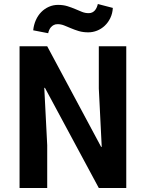

<svg xmlns="http://www.w3.org/2000/svg" viewBox="-20 -943 732 963"><path d="M613.3 -710.9V0H475.6L205.1 -502.9L202.1 -502L216.8 -215.3V0H78.1V-710.9H216.8L487.3 -206.1L490.2 -207L475.6 -499V-710.9ZM470.7 -922.9 545.9 -903.3Q544.4 -875.5 533.4 -852.8Q522.5 -830.1 505.4 -814Q488.3 -797.9 466.8 -789.3Q445.3 -780.8 422.9 -780.8Q396.5 -780.8 375.2 -787.1Q354 -793.5 335.9 -801.3Q317.9 -809.1 301.8 -815.4Q285.6 -821.8 269 -821.8Q257.8 -821.8 249.8 -817.6Q241.7 -813.5 235.8 -806.9Q230 -800.3 226.6 -792.2Q223.1 -784.2 221.7 -776.4L146.5 -791Q149.4 -818.8 159.9 -842.3Q170.4 -865.7 187 -882.6Q203.6 -899.4 225.1 -908.9Q246.6 -918.5 271 -918.5Q297.4 -918.5 318.4 -911.9Q339.4 -905.3 357.2 -897.7Q375 -890.1 391.1 -883.5Q407.2 -877 424.8 -877Q435.1 -877 442.9 -880.9Q450.7 -884.8 456.1 -891.1Q461.4 -897.5 465.1 -905.8Q468.8 -914.1 470.7 -922.9Z"/></svg>

Font: Ufes Sans
Style: Bold
Weight: 700
Designer: Ricardo Esteves & Filipe Motta
Foundry: ProDesignUfes - Ricardo Esteves, Filipe Motta (This is a derivative work, based on Roboto family, by Christian Robertson
Version: Version 2.0